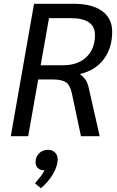

<svg xmlns="http://www.w3.org/2000/svg" viewBox="-20 -720 621 1015"><path d="M160 -700H369Q467 -700 520 -661.5Q573 -623 573 -552Q573 -466 528.5 -407Q484 -348 404 -329V-327Q423 -312 433 -297Q443 -282 448 -260L507 0H408L360 -226Q351 -269 329.5 -284.5Q308 -300 257 -300H182L129 0H37ZM313 -375Q391 -375 436.5 -418Q482 -461 482 -535Q482 -624 354 -624H239L195 -375ZM285 122Q285 157 260.5 199.5Q236 242 196 275L165 249Q184 227 195.5 212Q207 197 215 180H213Q193 180 180.5 168.5Q168 157 168 138Q168 109 186.5 90.5Q205 72 234 72Q256 72 270.5 86Q285 100 285 122Z"/></svg>

Font: Sarabun
Style: Italic
Weight: 400
Italic angle: -10°
Designer: Suppakit Chalermlarp | Katatrad Co.,Ltd.
Foundry: Cadson Demak Co.,Ltd.
Version: Version 1.000; ttfautohint (v1.6)